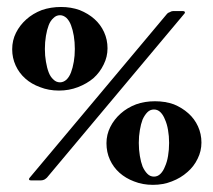

<svg xmlns="http://www.w3.org/2000/svg" viewBox="-20 -512 606 545"><path d="M153.3 -492.2Q181.6 -492.2 206.1 -483.4Q230.5 -473.6 248 -458Q265.6 -442.4 275.4 -420.9Q285.2 -399.4 285.2 -375Q285.2 -350.6 274.4 -329.1Q263.7 -306.6 245.1 -290Q226.6 -274.4 201.2 -264.6Q175.8 -254.9 147.5 -254.9Q118.2 -254.9 93.8 -264.6Q69.3 -273.4 51.8 -289.1Q34.2 -304.7 24.4 -326.2Q14.6 -347.7 14.6 -372.1Q14.6 -397.5 25.4 -418.9Q36.1 -440.4 54.7 -457Q73.2 -473.6 98.6 -483.4Q124 -492.2 153.3 -492.2ZM150.4 -278.3Q160.2 -278.3 168.9 -286.1Q176.8 -293.9 181.6 -306.6Q186.5 -319.3 189.5 -336.9Q192.4 -353.5 192.4 -373Q192.4 -392.6 189.5 -410.2Q186.5 -427.7 181.6 -440.4Q176.8 -453.1 168.9 -460.9Q160.2 -468.8 150.4 -468.8Q139.6 -468.8 131.8 -460.9Q123 -453.1 118.2 -440.4Q113.3 -427.7 110.4 -410.2Q107.4 -392.6 107.4 -373Q107.4 -353.5 110.4 -336.9Q113.3 -319.3 118.2 -306.6Q123 -293.9 131.8 -286.1Q139.6 -278.3 150.4 -278.3ZM419.9 -224.6Q449.2 -224.6 473.6 -215.8Q497.1 -206.1 514.6 -190.4Q532.2 -174.8 542 -153.3Q551.8 -131.8 551.8 -107.4Q551.8 -83 541 -61.5Q530.3 -39.1 511.7 -23.4Q493.2 -6.8 467.8 2.9Q443.4 12.7 414.1 12.7Q384.8 12.7 360.4 2.9Q336.9 -5.9 319.3 -21.5Q301.8 -37.1 292 -58.6Q282.2 -80.1 282.2 -105.5Q282.2 -129.9 293 -151.4Q303.7 -172.9 322.3 -189.5Q340.8 -206.1 366.2 -215.8Q390.6 -224.6 419.9 -224.6ZM417 -10.7Q427.7 -10.7 435.5 -18.6Q443.4 -26.4 448.2 -39.1Q454.1 -51.8 457 -69.3Q460 -86.9 460 -106.4Q460 -126 457 -142.6Q454.1 -160.2 448.2 -172.9Q443.4 -185.5 435.5 -193.4Q427.7 -201.2 417 -201.2Q406.2 -201.2 398.4 -193.4Q390.6 -185.5 384.8 -172.9Q379.9 -160.2 377 -142.6Q374 -126 374 -106.4Q374 -86.9 377 -69.3Q379.9 -51.8 384.8 -39.1Q390.6 -26.4 398.4 -18.6Q406.2 -10.7 417 -10.7ZM499 -480.5Q503.9 -480.5 504.9 -477.5Q504.9 -476.6 504.9 -476.6Q504.9 -474.6 502.9 -472.7Q373 -317.4 113.3 -7.8Q110.4 -4.9 105.5 -2Q100.6 0 96.7 0Q86.9 0 67.4 0Q63.5 0 62.5 -2Q62.5 -2.9 62.5 -3.9Q62.5 -5.9 64.5 -7.8Q194.3 -162.1 454.1 -472.7Q456.1 -475.6 461.9 -477.5Q466.8 -480.5 470.7 -480.5Q480.5 -480.5 499 -480.5Z"/></svg>

Font: Mermaid
Style: Bold
Weight: 400
Designer: Scott Simpson
Version: Version 1.001